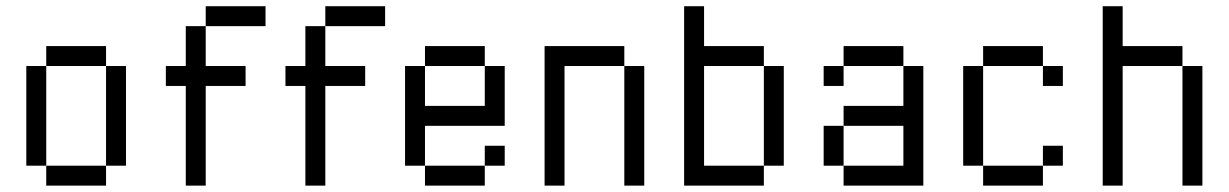

<svg xmlns="http://www.w3.org/2000/svg" viewBox="-20 -582 3852 602"><path d="M312.5 -375H375V-62.5H312.5ZM125 -62.5H312.5V0H125ZM62.5 -375H125V-62.5H62.5ZM125 -437.5H312.5V-375H125Z M562.5 -500H625V-375H750V-312.5H625V0H562.5V-312.5H500V-375H562.5ZM625 -562.5H812.5V-500H625Z M937.5 -500H1000V-375H1125V-312.5H1000V0H937.5V-312.5H875V-375H937.5ZM1000 -562.5H1187.5V-500H1000Z M1500 -125H1562.5V-62.5H1500ZM1312.5 -62.5H1500V0H1312.5ZM1250 -375H1312.5V-250H1500V-375H1562.5V-187.5H1312.5V-62.5H1250ZM1312.5 -437.5H1500V-375H1312.5Z M1937.5 -375H2000V0H1937.5ZM1687.5 -437.5H1937.5V-375H1750V0H1687.5Z M2375 -375H2437.5V-62.5H2375ZM2125 -562.5H2187.5V-437.5H2375V-375H2187.5V-62.5H2375V0H2125Z M2562.5 -375H2625V-312.5H2562.5ZM2562.5 -187.5H2625V-62.5H2562.5ZM2812.5 -375H2875V0H2625V-62.5H2812.5V-187.5H2625V-250H2812.5ZM2625 -437.5H2812.5V-375H2625Z M3250 -125H3312.5V-62.5H3250ZM3062.5 -62.5H3250V0H3062.5ZM3000 -375H3062.5V-62.5H3000ZM3062.5 -437.5H3250V-375H3062.5ZM3250 -375H3312.5V-312.5H3250Z M3687.5 -375H3750V0H3687.5ZM3437.5 -562.5H3500V-437.5H3687.5V-375H3500V0H3437.5Z"/></svg>

Font: Pixel Operator
Style: Regular
Weight: 400
Designer: Jayvee Enaguas (HarvettFox96)
Version: 2016.04.25